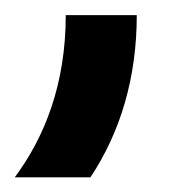

<svg xmlns="http://www.w3.org/2000/svg" viewBox="-22 -135 237 259"><path d="M-2.1 104.2H100C141 42.4 162.5 -31.2 162.5 -114.6H66.7C66.7 -21.5 38.2 50 -2.1 104.2Z"/></svg>

Font: Afacad Medium
Style: Regular
Weight: 500
Designer: Kristian Moeller
Foundry: Dicotype
Version: Version 1.000